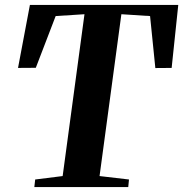

<svg xmlns="http://www.w3.org/2000/svg" viewBox="-20 -763 747 783"><path d="M120 0 123.5 -31 235.5 -45 324.5 -705 207 -697.5 126 -486.5 53.5 -486 102 -743H707L680 -486L613.5 -485.5L592 -697.5L475 -705L386 -45L506 -31L503 0Z"/></svg>

Font: Merriweather 96pt
Style: Bold Italic
Weight: 700
Italic angle: -7.8°
Version: Version 2.101